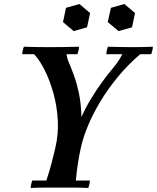

<svg xmlns="http://www.w3.org/2000/svg" viewBox="-20 -935 782 957"><path d="M133 2Q133 -6 135.5 -17Q138 -28 141 -35H211Q225 -77 236 -118Q247 -159 253 -186L256 -199Q272 -267 268 -336.5Q264 -406 246.5 -469.5Q229 -533 203.5 -584Q178 -635 150 -665H312Q313 -647 324 -621.5Q335 -596 348.5 -559.5Q362 -523 373 -472Q384 -421 386 -352Q406 -397 433 -441.5Q460 -486 488.5 -525.5Q517 -565 542 -594Q565 -622 575 -638.5Q585 -655 590 -665H679Q616 -611 566 -550Q516 -489 479 -427Q442 -365 419 -309.5Q396 -254 386 -211L383 -198Q374 -159 368 -118.5Q362 -78 358 -35H428Q428 -28 425.5 -17Q423 -6 420 2Q386 0 348.5 0Q311 0 277 0Q243 0 205.5 0Q168 0 133 2ZM91 -665Q91 -673 93.5 -684Q96 -695 99 -702Q133 -701 164.5 -700.5Q196 -700 227 -700Q247 -700 289 -700.5Q331 -701 374 -702Q374 -695 371.5 -684Q369 -673 366 -665ZM510 -665Q510 -673 512.5 -684Q515 -695 518 -702Q559 -701 591.5 -700.5Q624 -700 643 -700Q663 -700 685 -700.5Q707 -701 742 -702Q742 -695 739.5 -684Q737 -673 734 -665ZM376 -915 429 -870 414 -799 347 -780 294 -825 309 -896ZM600 -915 653 -870 638 -799 571 -780 517 -825 533 -896Z"/></svg>

Font: Poltawski Nowy Medium
Style: Italic
Weight: 500
Italic angle: -12°
Version: Version 1.001;gftools[0.9.25]